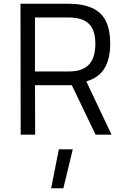

<svg xmlns="http://www.w3.org/2000/svg" viewBox="-20 -716 664 1021"><path d="M362 -263H166L167 0H90L89 -696H345Q457 -696 511.5 -646.5Q566 -597 566 -484Q566 -403 536 -353Q506 -303 439 -283L573 0H488ZM487 -484Q487 -556 452.5 -589.5Q418 -623 345 -623H166V-336H346Q386 -336 413 -346.5Q440 -357 456.5 -376.5Q473 -396 480 -423.5Q487 -451 487 -484ZM293 78H367L317 285H252Z"/></svg>

Font: Panefresco 400wt
Style: Regular
Weight: 400
Foundry: Campivisivi & Chank Co
Version: Version 1.002